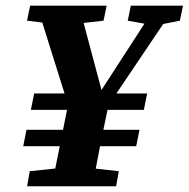

<svg xmlns="http://www.w3.org/2000/svg" viewBox="-20 -651 659 671"><path d="M61.2 -140.1H456L467.5 -197.3H72.6L61.2 -140.1ZM87.9 -267.1H482.8L494.2 -324.3H99.4L87.9 -267.1ZM216.9 -66.7 84.1 -52.7 74.7 0H385.8L395.2 -52.7L268.4 -66.7H216.9ZM191.6 -564.4H215.7L341.8 -578.7L352.7 -631.1H85.3L74.4 -578.7L191.6 -564.4ZM506.5 -564.4H536.5L608.6 -578.7L619.5 -631.1H437.2L426.4 -578.7L506.5 -564.4ZM160.7 0H303.4C320 -91.9 327.1 -130.9 363.4 -303.8H221.6L160.7 0ZM332.2 -243.3 593.4 -631.1H525.5L319.2 -312.6H341.1L256.2 -631.1H109.3L231 -243.3H332.2Z"/></svg>

Font: Source Serif Variable
Style: Italic
Weight: 389
Italic angle: -12°
Designer: Frank Grießhammer
Foundry: Adobe Systems Incorporated
Version: Version 3.001;hotconv 1.0.111;makeotfexe 2.5.65597